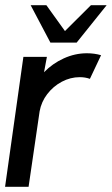

<svg xmlns="http://www.w3.org/2000/svg" viewBox="-30 -719 431 739"><path d="M-10.5 0 60 -500H150.5L139.5 -441Q172 -474.5 215.2 -494.2Q258.5 -514 304.5 -514Q333.5 -514 359 -506.5L316 -415.5Q298.5 -422 277 -422Q241 -422 208 -404.5Q175 -387 152 -357Q129 -327 122.5 -290.5L80 0ZM164 -555 88 -699H148.5L220 -599.5L320 -699H380.5L265 -555Z"/></svg>

Font: Urbanist Medium
Style: Italic
Weight: 500
Italic angle: -8°
Designer: Corey Hu
Foundry: Corey Hu
Version: Version 1.330; ttfautohint (v1.8.4.7-5d5b)